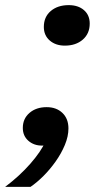

<svg xmlns="http://www.w3.org/2000/svg" viewBox="-103 -568 370 749"><path d="M-83 161Q-26 118 15.5 70.5Q57 23 75 -17L89 -5Q84 -3 77 -1.5Q70 0 61 0Q29 0 7.5 -19Q-14 -38 -14 -69Q-14 -105 12 -127.5Q38 -150 79 -150Q117 -150 140.5 -127.5Q164 -105 164 -67Q164 -36 150 -2.5Q136 31 114 62Q92 93 66.5 118.5Q41 144 16 161ZM150 -390Q114 -390 91 -410Q68 -430 68 -463Q68 -502 95 -525Q122 -548 165 -548Q202 -548 224.5 -528.5Q247 -509 247 -476Q247 -437 220 -413.5Q193 -390 150 -390Z"/></svg>

Font: Mona Sans ExtraLight ExtraBold
Style: Italic
Weight: 800
Italic angle: -11.6951°
Version: Version 2.000